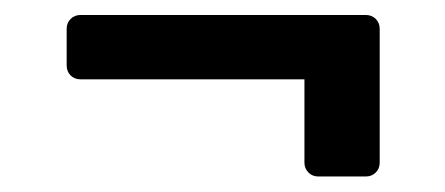

<svg xmlns="http://www.w3.org/2000/svg" viewBox="-20 -413 580 250"><path d="M66.8 -327.8V-375.4Q66.8 -383.2 71.9 -388.3Q77.1 -393.5 84.9 -393.5H456.3Q464.1 -393.5 469.3 -388.3Q474.4 -383.2 474.4 -375.4V-201.3Q474.4 -193.5 469.3 -188.4Q464.1 -183.2 456.3 -183.2H394.5Q386.7 -183.2 381.6 -188.4Q376.4 -193.5 376.4 -201.3V-309.7H84.9Q77.1 -309.7 71.9 -314.8Q66.8 -320 66.8 -327.8Z"/></svg>

Font: DeltaSans
Style: Regular
Weight: 400
Designer: Rasmus Andersson
Foundry: rsms
Version: Version 3.012